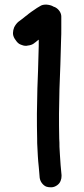

<svg xmlns="http://www.w3.org/2000/svg" viewBox="-20 -752 358 815"><path d="M46.9 -581.1C52.7 -572.3 59.6 -565.4 68.4 -562.5C75.2 -559.6 82 -557.6 88.9 -557.6C91.8 -557.6 94.7 -557.6 97.7 -558.6C108.4 -559.6 117.2 -562.5 125 -568.4C126 -569.3 127.9 -571.3 129.9 -572.3C131.8 -573.2 133.8 -575.2 135.7 -577.1C136.7 -578.1 138.7 -579.1 139.6 -580.1C140.6 -581.1 142.6 -582 143.6 -583L144.5 -584C144.5 -565.4 144.5 -546.9 143.6 -528.3C142.6 -477.5 140.6 -426.8 138.7 -377L136.7 -269.5C136.7 -234.4 136.7 -199.2 137.7 -163.1C137.7 -150.4 137.7 -138.7 138.7 -127L140.6 -89.8C141.6 -75.2 142.6 -59.6 144.5 -43.9C145.5 -29.3 147.5 -13.7 148.4 2C149.4 9.8 152.3 17.6 157.2 24.4C162.1 31.2 168.9 37.1 175.8 40C181.6 42 187.5 43 194.3 43H200.2C209 42 215.8 39.1 222.7 34.2C229.5 29.3 234.4 23.4 237.3 15.6C240.2 8.8 241.2 2 241.2 -4.9V-8.8C240.2 -22.5 238.3 -36.1 237.3 -50.8C236.3 -65.4 235.4 -79.1 234.4 -93.8L232.4 -128.9C232.4 -140.6 232.4 -152.3 231.4 -164.1C230.5 -199.2 230.5 -234.4 230.5 -269.5C231.4 -303.7 231.4 -338.9 232.4 -374C233.4 -409.2 235.4 -444.3 236.3 -478.5L239.3 -584C240.2 -599.6 240.2 -615.2 240.2 -631.8V-678.7V-681.6C240.2 -688.5 238.3 -695.3 234.4 -702.1C229.5 -710 223.6 -715.8 216.8 -719.7C213.9 -721.7 210.9 -722.7 207 -723.6C207 -724.6 207 -724.6 206.1 -724.6C197.3 -729.5 188.5 -731.4 177.7 -732.4H173.8C165 -732.4 156.2 -730.5 149.4 -725.6C140.6 -720.7 132.8 -715.8 125 -710C117.2 -705.1 109.4 -699.2 101.6 -693.4C96.7 -689.5 92.8 -685.5 87.9 -682.6L73.2 -670.9C72.3 -669.9 70.3 -668.9 69.3 -668C68.4 -667 66.4 -666 65.4 -665C64.5 -664.1 62.5 -663.1 61.5 -662.1C60.5 -661.1 58.6 -660.2 57.6 -659.2C50.8 -653.3 44.9 -645.5 40 -635.7C37.1 -627.9 35.2 -620.1 35.2 -613.3V-607.4C36.1 -598.6 40 -589.8 46.9 -581.1Z"/></svg>

Font: Citrustime FakeCyr
Style: Regular
Weight: 400
Version: Version 1.1